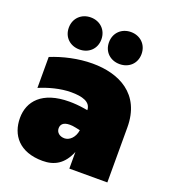

<svg xmlns="http://www.w3.org/2000/svg" viewBox="-142 -882 890 997"><g transform="rotate(20 303.5 -383.0)"><path d="M352 0H562V-304C562 -490 425 -554 280 -554C201 -554 119 -535 53 -508V-337C102 -358 167 -376 226 -376C287 -376 335 -363 336 -317L318 -320C287 -325 259 -327 234 -327C83 -327 21 -251 21 -160C21 -66 78 10 207 10C270 10 321 -16 352 -92ZM411 -599C462 -599 501 -634 501 -687C501 -740 462 -776 411 -776C360 -776 321 -740 321 -687C321 -634 360 -599 411 -599ZM189 -599C240 -599 279 -634 279 -687C279 -740 240 -776 189 -776C138 -776 99 -740 99 -687C99 -634 138 -599 189 -599ZM228 -178C228 -198 240 -215 277 -215C286 -215 298 -214 311 -211L335 -206C329 -163 300 -139 274 -139C247 -139 228 -155 228 -178Z"/></g></svg>

Font: Chess Sans Black
Style: Regular
Weight: 900
Designer: Wolf Bōese
Foundry: Wolf Bōese
Version: Version 7.223;Glyphs 3.3 (3306)